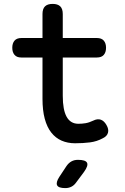

<svg xmlns="http://www.w3.org/2000/svg" viewBox="-20 -725 640 985"><path d="M477 -530Q501 -530 512.5 -516.5Q524 -503 524 -480Q524 -457 512.5 -443.5Q501 -430 477 -430H302V-234Q302 -161 322 -125.5Q342 -90 382 -90Q401 -90 419 -93Q437 -96 458 -106Q480 -117 497 -111Q514 -105 526 -84Q539 -62 534 -44Q529 -26 508 -16Q477 1 441.5 5.5Q406 10 365 10Q327 10 296 -3.5Q265 -17 243 -45Q221 -73 209.5 -116Q198 -159 198 -218V-430H89Q66 -430 54.5 -443.5Q43 -457 43 -480Q43 -503 54.5 -516.5Q66 -530 90 -530H198V-653Q198 -680 211 -692.5Q224 -705 250 -705Q276 -705 289 -692.5Q302 -680 302 -653V-530ZM284 183 321 127Q332 111 346.5 103Q361 95 380 95Q419 95 426.5 110Q434 125 411 157L370 212Q360 226 346 233Q332 240 315 240Q280 240 273 225.5Q266 211 284 183Z"/></svg>

Font: Maple Mono NL Medium
Style: Regular
Weight: 500
Monospace: yes
Designer: subframe7536
Version: Version 7.000